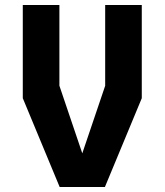

<svg xmlns="http://www.w3.org/2000/svg" viewBox="-20 -750 660 770"><path d="M71.4 -356.2V-730H218.2V-406.3L325.4 -89.6H294.6L401.8 -406V-730H548.6V-356.2L400.7 0H219.3Z"/></svg>

Font: Monaspace Krypton Var
Style: Regular
Weight: 400
Designer: Riley Cran and the Lettermatic Team
Version: Version 1.101 (Monaspace Krypton Var)